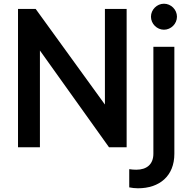

<svg xmlns="http://www.w3.org/2000/svg" viewBox="-20 -793 1024 1034"><path d="M77 0H195V-521L567 0H662V-745H545V-230L172 -745H77ZM676 216C688 219 709 221 723 221C839 221 919 155 919 35V-541H806V35C806 92 770 121 714 121C702 121 689 120 676 118ZM793 -703C793 -665 825 -633 863 -633C901 -633 933 -665 933 -703C933 -741 901 -773 863 -773C825 -773 793 -741 793 -703Z"/></svg>

Font: Mluvka SemiBold
Style: Regular
Weight: 600
Designer: Modified by Jiří Krblich, Original typeface by Gumpita Rahayu
Foundry: Gumpita Rahayu & Jiří Krblich
Version: Version 2.000;Glyphs 3.1.1 (3134)